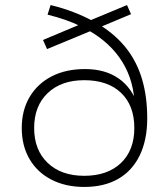

<svg xmlns="http://www.w3.org/2000/svg" viewBox="-20 -731 662 759"><path d="M313 8Q239 8 183 -21Q127 -50 96.5 -102.5Q66 -155 66 -225Q66 -295 97 -347.5Q128 -400 184 -429Q240 -458 316 -458Q396 -458 449.5 -420.5Q503 -383 526 -311H512Q511 -409 464 -485.5Q417 -562 328 -612H347L166 -537L150 -573L300 -636L299 -627Q271 -641 238 -652.5Q205 -664 168 -673L180 -711Q229 -699 270.5 -683Q312 -667 347 -648L333 -649L482 -711L498 -675L374 -623L375 -632Q439 -592 480.5 -538.5Q522 -485 542 -416.5Q562 -348 562 -263Q562 -178 532.5 -117Q503 -56 447.5 -24Q392 8 313 8ZM313 -36Q405 -36 458 -86.5Q511 -137 511 -225Q511 -314 458.5 -364Q406 -414 313 -414Q222 -414 168.5 -363Q115 -312 115 -225Q115 -138 168.5 -87Q222 -36 313 -36Z"/></svg>

Font: Nunito Sans 10pt SemiExpanded ExtraLight
Style: Regular
Weight: 250
Width: 6
Designer: Vernon Adams
Foundry: Vernon Adams
Version: Version 3.101;gftools[0.9.27]